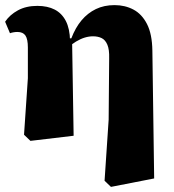

<svg xmlns="http://www.w3.org/2000/svg" viewBox="-20 -536 680 751"><path d="M74 -9 89 -230V-350Q89 -383 79.5 -397Q70 -411 48 -411Q40 -411 32 -409.5Q24 -408 19 -406L0 -451Q18 -478 50 -495.5Q82 -513 126 -513Q166 -513 194 -498.5Q222 -484 237.5 -454Q253 -424 254 -377L262 -376L268 -5L99 15ZM389 171 405 -68 407 -308Q408 -342 400 -361Q392 -380 377.5 -387Q363 -394 344 -394Q328 -394 311.5 -389Q295 -384 277.5 -373.5Q260 -363 242 -347L234 -386H259Q275 -428 299 -456.5Q323 -485 355 -500.5Q387 -516 428 -516Q469 -516 502 -498.5Q535 -481 555 -442Q575 -403 576 -338L583 162L414 195Z"/></svg>

Font: Source Serif 4 ExtraBold
Style: Regular
Weight: 800
Designer: Frank Grießhammer
Foundry: Adobe Systems Incorporated
Version: Version 4.004;hotconv 1.0.116;makeotfexe 2.5.65601